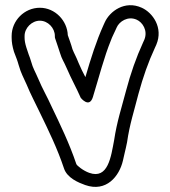

<svg xmlns="http://www.w3.org/2000/svg" viewBox="-20 -623 657 742"><path d="M75 -484C75 -515 103 -543 134 -543C165 -543 192 -515 192 -484V-483C192 -480 192 -477 193 -475C200 -453 205 -441 212 -418C219 -394 227 -385 238 -359C255 -319 276 -282 292 -245C292 -245 325 -203 339 -248C363 -326 382 -402 409 -468C414 -482 419 -490 426 -506L431 -517C441 -540 474 -562 508 -547C531 -537 552 -505 538 -470L533 -459C506 -400 485 -340 467 -272C450 -207 432 -154 421 -81C409 -18 398 71 325 45C302 37 277 17 275 11C248 -69 213 -141 179 -212C163 -248 143 -282 129 -316C115 -349 108 -357 100 -386C97 -396 94 -405 91 -412L82 -439C77 -455 75 -467 75 -477ZM25 -484V-477C25 -460 28 -443 34 -423L45 -394C48 -387 49 -381 52 -372C62 -337 71 -324 83 -296C98 -259 117 -224 133 -190C168 -118 202 -48 227 27C239 65 284 83 309 92C391 121 441 58 455 -2C460 -27 464 -38 471 -73C481 -143 498 -193 515 -260C533 -326 553 -383 579 -439L584 -450C612 -516 570 -574 528 -593C462 -623 404 -579 385 -537L380 -526C352 -464 331 -397 310 -325C301 -342 291 -362 284 -379C273 -407 267 -415 260 -433C254 -455 248 -469 242 -487C240 -543 193 -593 134 -593C74 -593 25 -543 25 -484Z"/></svg>

Font: Blanket
Style: BlkOutline
Weight: 900
Foundry: Cannot Into Space Fonts
Version: Version 0.9